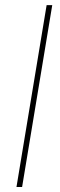

<svg xmlns="http://www.w3.org/2000/svg" viewBox="-20 -748 241 768"><path d="M189 -727.5 68.4 0H45.9L166.5 -727.5Z"/></svg>

Font: Inter 28pt Thin
Style: Italic
Weight: 250
Italic angle: -9.3988°
Designer: Rasmus Andersson
Foundry: rsms
Version: Version 4.001;git-66647c0bb